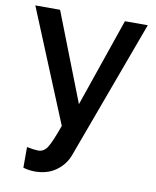

<svg xmlns="http://www.w3.org/2000/svg" viewBox="-84 -588 715 880"><g transform="rotate(10 273.5 -148.0)"><path d="M84 123Q119.1 129.9 137.2 129.9Q162.6 129.9 179 105.2Q195.3 80.6 224.1 0L8.8 -522.9H124L284.2 -111.8L425.8 -522.9H532.2L294.9 121.1Q278.3 168 237.5 197.5Q196.8 227.1 138.2 227.1Q111.8 227.1 84 219.2Z"/></g></svg>

Font: Rawline SemiBold
Style: Regular
Weight: 600
Designer: Matt McInerney, Pablo Impallari, Rodrigo Fuenzalida
Foundry: Matt McInerney, Pablo Impallari, Rodrigo Fuenzalida
Version: Version 4.020;PS 004.020;hotconv 1.0.88;makeotf.lib2.5.64775